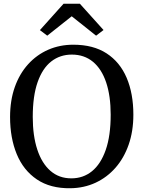

<svg xmlns="http://www.w3.org/2000/svg" viewBox="-20 -989 762 1020"><path d="M354.5 11Q247.5 12.5 176 -35.8Q104.5 -84 69 -170Q33.5 -256 33.5 -367.5Q33.5 -455.5 58.5 -526.2Q83.5 -597 129.2 -647.5Q175 -698 236.2 -724.8Q297.5 -751.5 369.5 -751.5Q475.5 -751.5 546.2 -705.5Q617 -659.5 652.8 -575.8Q688.5 -492 688.5 -379.5Q688.5 -292 663.5 -220.5Q638.5 -149 593.5 -97.8Q548.5 -46.5 487.5 -18.2Q426.5 10 354.5 11ZM359 -41.5Q422 -41.5 468.8 -79.5Q515.5 -117.5 541.8 -192.8Q568 -268 568 -379.5Q568 -479.5 544 -551Q520 -622.5 473.8 -660.8Q427.5 -699 361.5 -699Q299 -699 252.2 -662.5Q205.5 -626 179.8 -552.5Q154 -479 154 -367.5Q154 -268 178 -194.8Q202 -121.5 247.8 -81.5Q293.5 -41.5 359 -41.5ZM231 -799.5 192 -829 317.5 -969H404.5L530 -829.5L490.5 -799.5L361 -902.5Z"/></svg>

Font: Merriweather Light 18pt
Style: Regular
Weight: 400
Version: Version 2.100